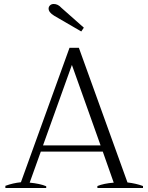

<svg xmlns="http://www.w3.org/2000/svg" viewBox="-20 -944 745 964"><path d="M224 -901Q224 -910 231 -917Q238 -924 250 -924Q271 -924 288 -905L401 -805L388 -786L252 -865Q224 -882 224 -901ZM698 -10V0H469V-10Q501 -23 551 -27L496 -183H185L129 -27Q181 -22 212 -9V0H7V-11Q45 -25 85 -29L329 -704H376L620 -28Q663 -23 698 -10ZM485 -214 341 -618 196 -214Z"/></svg>

Font: Trirong Light
Style: Regular
Weight: 300
Designer: Katatrad Team
Foundry: CadsonDemak
Version: Version 1.001